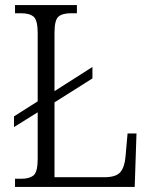

<svg xmlns="http://www.w3.org/2000/svg" viewBox="-20 -734 598 754"><path d="M39 0V-32H63Q96 -32 112 -45.5Q128 -59 128 -110V-293L35 -235V-277L128 -336V-603Q128 -655 112 -668.5Q96 -682 62 -682H39V-714H282V-682H259Q225 -682 209.5 -668.5Q194 -655 194 -605V-376L343 -471V-426L194 -332V-38H389Q437 -38 453.5 -59Q470 -80 473 -120L481 -210H516L509 0Z"/></svg>

Font: Noto Serif Hebrew SemiCondensed Light
Style: Regular
Weight: 300
Width: 4
Designer: Monotype Design Team
Foundry: Monotype Imaging Inc.
Version: Version 2.004; ttfautohint (v1.8.4.7-5d5b)